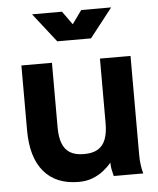

<svg xmlns="http://www.w3.org/2000/svg" viewBox="-53 -768 678 825"><g transform="rotate(-5 286.5 -355.5)"><path d="M183.1 -507.8H51.3V-228.5Q51.3 -111.3 103.5 -49.6Q155.8 12.2 253.4 12.2Q287.1 12.2 313.7 1.8Q340.3 -8.5 360.8 -24.8Q381.3 -41 395.8 -58.6Q395.8 -43.9 398.2 -30.5Q400.6 -17.1 403.1 -8.5Q405.5 0 405.5 0H532.7Q532.7 0 530 -10Q527.3 -20 524.7 -38.6Q522 -57.1 522 -82V-507.8H390.1V-228.5Q390.1 -188.5 380 -160.9Q369.9 -133.3 347.2 -119.1Q324.5 -105 286.6 -105Q248.8 -105 226.1 -119.1Q203.4 -133.3 193.2 -160.9Q183.1 -188.5 183.1 -228.5ZM245.1 -722.7H116L213.9 -597.7H335ZM328.1 -722.7 238.3 -597.7H359.4L457.3 -722.7Z"/></g></svg>

Font: Giphurs
Style: Regular
Weight: 400
Version: Version 2.010